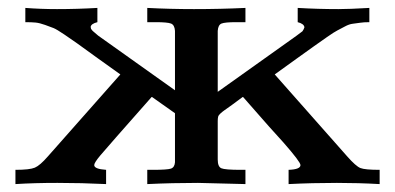

<svg xmlns="http://www.w3.org/2000/svg" viewBox="-20 -465 998 485"><path d="M19 0V-36Q55 -36 68 -41.5Q81 -47 101 -70L284 -277Q257 -296 222.5 -321Q188 -346 175.5 -355Q163 -364 143 -377.5Q123 -391 115.5 -394Q108 -397 94 -402Q80 -407 70 -408Q60 -409 44 -409V-445Q83 -442 124 -442Q175 -442 226 -445V-409Q210 -405 209 -397L210 -392L214 -387L228 -375L422 -237V-387Q421 -402 412 -405.5Q403 -409 373 -409H352V-445Q410 -442 470 -442Q536 -442 600 -445V-409H577Q548 -409 539.5 -405.5Q531 -402 530 -387V-233L728 -374L744 -386L747 -391L749 -396Q748 -405 732 -409V-445Q783 -442 835 -442Q862 -442 913 -445V-409Q899 -409 889.5 -407.5Q880 -406 871 -405Q862 -404 851 -398Q840 -392 832 -388Q824 -384 805.5 -371Q787 -358 773.5 -348.5Q760 -339 729.5 -317Q699 -295 674 -277L857 -70Q879 -45 890.5 -40.5Q902 -36 939 -36V0Q885 -3 831 -3Q769 -3 709 0V-36Q739 -37 739 -48Q739 -56 696 -105Q686 -116 659 -146Q620 -190 594 -220H593Q580 -210 566 -200Q552 -190 547 -186.5Q542 -183 537 -178.5Q532 -174 531 -170Q530 -166 530 -159V-62Q530 -44 539 -40Q548 -36 588 -36H600V0Q492 -3 480 -3Q416 -3 352 0V-36H366Q402 -36 411.5 -39Q421 -42 422 -55V-179L364 -220H363Q249 -91 233.5 -72.5Q218 -54 218 -48Q218 -38 248 -36V0Q186 -3 125 -3Q67 -3 19 0Z"/></svg>

Font: CMU Serif
Style: Bold
Weight: 700
Version: Version 0.7.0